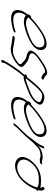

<svg xmlns="http://www.w3.org/2000/svg" viewBox="1178 -1788 808 3203"><g transform="rotate(90 1581.5 -187.0)"><path d="M239 -287C218 -270 219 -253 222 -243L219 -240C174 -183 159 -149 151 -107C133 -19 181 45 330 29C374 24 414 16 448 6L496 -8C502 -10 508 -14 513 -18C533 -34 522 -45 507 -42L458 -27C428 -18 392 -12 351 -7C267 3 215 -20 200 -56C185 -93 186 -145 238 -217C295 -153 431 -190 514 -218C592 -245 682 -282 748 -338C814 -397 821 -452 814 -486C807 -516 791 -544 753 -555C674 -576 584 -532 501 -479C431 -434 343 -366 277 -302C266 -308 249 -296 239 -287ZM272 -258 279 -266C343 -336 438 -409 511 -456C567 -492 617 -518 669 -523C744 -531 763 -497 770 -462C775 -437 774 -396 725 -352C692 -324 646 -300 606 -283C551 -258 493 -239 433 -225C347 -205 291 -227 272 -258Z M585 5 598 8C624 11 651 16 680 19C713 23 746 32 779 36C864 40 939 10 1009 -39C1032 -55 1067 -83 1084 -104C1105 -138 1098 -158 1083 -173C1078 -180 1072 -187 1062 -194C1052 -201 1044 -210 1033 -219C1012 -236 988 -252 956 -261L916 -271C896 -277 875 -291 871 -305C867 -318 866 -329 884 -353C923 -401 941 -411 1016 -462C1064 -494 1099 -514 1119 -522C1149 -534 1172 -540 1188 -531L1204 -516C1215 -501 1231 -491 1253 -482L1270 -475C1286 -466 1325 -505 1306 -509L1289 -516C1279 -521 1270 -525 1262 -530C1247 -540 1242 -554 1227 -564C1201 -577 1167 -571 1123 -554C1097 -544 1057 -520 1004 -484C951 -448 914 -421 896 -404C876 -386 861 -369 850 -354C769 -240 899 -240 961 -211C992 -192 1019 -165 1042 -143C1053 -133 1055 -123 1047 -103C993 -51 923 -10 856 -1C793 7 755 -11 709 -17C681 -20 655 -26 629 -28L616 -30C597 -34 565 0 585 5Z M1222 -201 1231 -194C1183 -138 1134 -76 1093 -14C1053 46 1016 101 991 150C978 174 981 183 988 193C997 207 1039 177 1030 163L1027 158C1028 145 1044 119 1056 99C1099 26 1163 -67 1227 -146L1256 -180H1258C1269 -177 1283 -178 1301 -182C1338 -189 1390 -210 1426 -224C1499 -252 1581 -278 1644 -332C1682 -364 1723 -415 1726 -445C1729 -485 1697 -506 1649 -516C1633 -520 1620 -525 1597 -523C1574 -523 1549 -515 1528 -503C1430 -446 1350 -332 1264 -232C1261 -235 1256 -235 1251 -234C1230 -230 1217 -209 1222 -201ZM1286 -216C1300 -233 1316 -251 1331 -268C1389 -335 1444 -412 1506 -458C1530 -475 1546 -487 1572 -487C1592 -489 1602 -484 1617 -481C1655 -471 1705 -456 1674 -405C1641 -351 1593 -324 1547 -302C1490 -272 1430 -257 1369 -232C1341 -222 1313 -212 1289 -215C1288 -215 1287 -215 1286 -216Z M1689 -287C1668 -270 1669 -253 1672 -243L1669 -240C1624 -183 1609 -149 1601 -107C1583 -19 1631 45 1780 29C1824 24 1864 16 1898 6L1946 -8C1952 -10 1958 -14 1963 -18C1983 -34 1972 -45 1957 -42L1908 -27C1878 -18 1842 -12 1801 -7C1717 3 1665 -20 1650 -56C1635 -93 1636 -145 1688 -217C1745 -153 1881 -190 1964 -218C2042 -245 2132 -282 2198 -338C2264 -397 2271 -452 2264 -486C2257 -516 2241 -544 2203 -555C2124 -576 2034 -532 1951 -479C1881 -434 1793 -366 1727 -302C1716 -308 1699 -296 1689 -287ZM1722 -258 1729 -266C1793 -336 1888 -409 1961 -456C2017 -492 2067 -518 2119 -523C2194 -531 2213 -497 2220 -462C2225 -437 2224 -396 2175 -352C2142 -324 2096 -300 2056 -283C2001 -258 1943 -239 1883 -225C1797 -205 1741 -227 1722 -258Z M2042 -25C2035 -15 2034 -6 2044 -6C2056 -6 2066 -12 2076 -23L2091 -42C2130 -91 2184 -138 2229 -187C2257 -219 2290 -251 2314 -281C2332 -303 2351 -327 2370 -345C2390 -365 2410 -384 2430 -403C2462 -433 2492 -448 2528 -454L2546 -457C2567 -461 2587 -460 2603 -457C2619 -454 2628 -444 2650 -447C2659 -447 2674 -448 2682 -450H2689C2714 -454 2737 -491 2711 -486H2705C2694 -484 2685 -484 2674 -482C2670 -482 2668 -483 2664 -484L2651 -488C2645 -490 2640 -491 2633 -492L2613 -495C2592 -498 2566 -492 2545 -489L2521 -483C2512 -480 2501 -477 2491 -473C2461 -461 2440 -446 2412 -422C2434 -457 2450 -487 2456 -511C2463 -534 2419 -517 2414 -497C2411 -488 2412 -485 2406 -473C2380 -416 2317 -343 2280 -292L2268 -274C2262 -266 2254 -257 2247 -249C2245 -247 2244 -245 2244 -243C2212 -209 2182 -174 2149 -141C2118 -109 2081 -76 2057 -45Z M2702 -348C2625 -273 2598 -202 2599 -155C2599 -118 2617 -82 2647 -62C2674 -44 2720 -27 2784 -38C2870 -53 2959 -107 3027 -189C3079 -249 3111 -314 3131 -361L3141 -385C3155 -393 3166 -406 3162 -414L3153 -427C3165 -462 3160 -503 3144 -517L3139 -524C3131 -538 3088 -507 3097 -494C3105 -485 3110 -481 3113 -463C3114 -461 3113 -458 3114 -455C3087 -464 3052 -467 3010 -467C2877 -472 2785 -429 2702 -348ZM2651 -226C2681 -306 2775 -394 2851 -415C2891 -426 2940 -433 2983 -431C3043 -431 3087 -425 3108 -403L3105 -393C3088 -339 3059 -269 2996 -194C2923 -108 2825 -57 2738 -74C2677 -89 2641 -126 2643 -177C2642 -192 2644 -208 2651 -226Z"/></g></svg>

Font: Stray Cat
Style: UltObl
Weight: 400
Version: Version 1.0